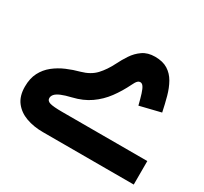

<svg xmlns="http://www.w3.org/2000/svg" viewBox="-138 -869 1131 1064"><g transform="rotate(30 427.0 -336.5)"><path d="M628.4 -391.6 761.7 -424.3Q751.5 -473.6 739.3 -518.3Q727.1 -563 707.3 -597.9Q687.5 -632.8 655.5 -652.8Q623.5 -672.9 573.7 -672.9Q527.3 -672.9 495.6 -650.9Q463.9 -628.9 442.4 -596.4Q420.9 -564 405.3 -532.2Q378.9 -479.5 346.2 -444.6Q313.5 -409.7 256.8 -394Q215.8 -383.3 175.8 -366.2Q135.7 -349.1 102.8 -323Q69.8 -296.9 50.3 -259.3Q30.8 -221.7 30.8 -168.9Q30.8 -108.9 59.3 -71.8Q87.9 -34.7 136 -17.3Q184.1 0 242.7 0H824.7V-150.4H280.3Q222.7 -150.4 201.2 -157Q179.7 -163.6 179.7 -181.2Q179.7 -194.8 189.9 -206.3Q200.2 -217.8 223.6 -227.8Q247.1 -237.8 286.6 -247.1Q350.6 -262.2 397 -294.7Q443.4 -327.1 477.3 -372.8Q511.2 -418.5 538.1 -473.6Q542 -481.9 546.9 -490.2Q551.8 -498.5 558.1 -504.2Q564.5 -509.8 572.8 -509.8Q584.5 -509.8 593 -497.3Q601.6 -484.9 609.9 -458.7Q618.2 -432.6 628.4 -391.6Z"/></g></svg>

Font: Estedad-FD-VF Thin
Style: Regular
Weight: 100
Designer: Amin Abedi
Version: Version 5.0